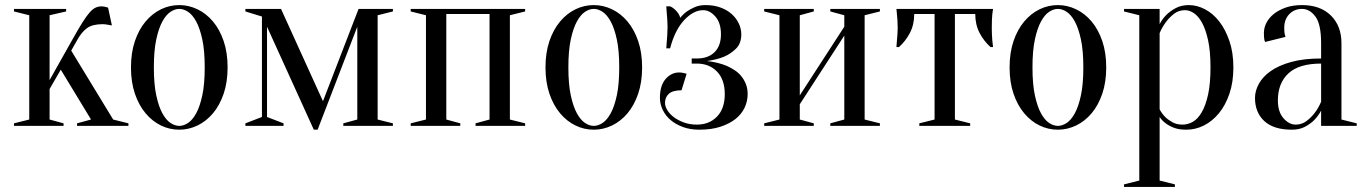

<svg xmlns="http://www.w3.org/2000/svg" viewBox="-20 -495 5380 755"><path d="M219 -221 175 -145V-25L230 -10V0H35V-10L95 -25V-435L35 -450V-460H240V-450L175 -435V-180L265 -340Q288 -381 304 -406.5Q320 -432 332.5 -446Q345 -460 356 -465Q367 -470 380 -470Q385 -470 390 -469Q395 -468 398 -467Q402 -466 405 -465L420 -395Q414 -396 408 -397Q403 -398 396.5 -399Q390 -400 385 -400Q344 -400 323 -385Q302 -370 285 -340L260 -296L425 -25L485 -10V0H283V-10L338 -25Z M685 -460Q668 -460 650.5 -448.5Q633 -437 618.5 -410.5Q604 -384 594.5 -340Q585 -296 585 -230Q585 -164 594.5 -120Q604 -76 618.5 -49.5Q633 -23 650.5 -11.5Q668 0 685 0Q702 0 719.5 -11.5Q737 -23 751.5 -49.5Q766 -76 775.5 -120Q785 -164 785 -230Q785 -296 775.5 -340Q766 -384 751.5 -410.5Q737 -437 719.5 -448.5Q702 -460 685 -460ZM685 -475Q722 -475 756.5 -458.5Q791 -442 817.5 -410.5Q844 -379 859.5 -333.5Q875 -288 875 -230Q875 -172 859.5 -126.5Q844 -81 817.5 -49.5Q791 -18 756.5 -1.5Q722 15 685 15Q647 15 613 -1.5Q579 -18 552.5 -49.5Q526 -81 510.5 -126.5Q495 -172 495 -230Q495 -288 510.5 -333.5Q526 -379 552.5 -410.5Q579 -442 613 -458.5Q647 -475 685 -475Z M945 -460H1085L1250 -97L1390 -460H1525V-450L1465 -435V-25L1525 -10V0H1330V-10L1385 -25V-390L1229 15H1214L1030 -390V-35L1095 -10V0H945V-10L1010 -35V-430L945 -450Z M1595 -460H2045V-450L1985 -435V-25L2045 -10V0H1850V-10L1905 -25V-440H1735V-25L1790 -10V0H1595V-10L1655 -25V-435L1595 -450Z M2315 -460Q2298 -460 2280.5 -448.5Q2263 -437 2248.5 -410.5Q2234 -384 2224.5 -340Q2215 -296 2215 -230Q2215 -164 2224.5 -120Q2234 -76 2248.5 -49.5Q2263 -23 2280.5 -11.5Q2298 0 2315 0Q2332 0 2349.5 -11.5Q2367 -23 2381.5 -49.5Q2396 -76 2405.5 -120Q2415 -164 2415 -230Q2415 -296 2405.5 -340Q2396 -384 2381.5 -410.5Q2367 -437 2349.5 -448.5Q2332 -460 2315 -460ZM2315 -475Q2352 -475 2386.5 -458.5Q2421 -442 2447.5 -410.5Q2474 -379 2489.5 -333.5Q2505 -288 2505 -230Q2505 -172 2489.5 -126.5Q2474 -81 2447.5 -49.5Q2421 -18 2386.5 -1.5Q2352 15 2315 15Q2277 15 2243 -1.5Q2209 -18 2182.5 -49.5Q2156 -81 2140.5 -126.5Q2125 -172 2125 -230Q2125 -288 2140.5 -333.5Q2156 -379 2182.5 -410.5Q2209 -442 2243 -458.5Q2277 -475 2315 -475Z M2720 -5Q2769 -5 2799.5 -36.5Q2830 -68 2830 -125Q2830 -182 2799.5 -213.5Q2769 -245 2720 -245H2700V-265H2720Q2765 -265 2790 -290Q2815 -315 2815 -360Q2815 -405 2793 -430Q2771 -455 2745 -455Q2707 -455 2670.5 -416Q2634 -377 2615 -305H2600Q2601 -318 2602 -332Q2603 -344 2604 -359.5Q2605 -375 2605 -390Q2605 -403 2604 -417Q2603 -431 2602 -443Q2601 -457 2600 -470H2615Q2626 -466 2638.5 -453Q2651 -440 2655 -425Q2666 -439 2681 -450Q2694 -459 2712 -467Q2730 -475 2755 -475Q2787 -475 2813 -465.5Q2839 -456 2857 -440Q2875 -424 2885 -403Q2895 -382 2895 -360Q2895 -324 2874 -303.5Q2853 -283 2827 -272Q2797 -260 2760 -255Q2805 -250 2840 -235Q2855 -228 2869.5 -218.5Q2884 -209 2895 -195.5Q2906 -182 2913 -164.5Q2920 -147 2920 -125Q2920 -97 2908 -71.5Q2896 -46 2872 -27Q2848 -8 2812.5 3.5Q2777 15 2730 15Q2694 15 2665.5 4.5Q2637 -6 2617 -23Q2597 -40 2586 -63Q2575 -86 2575 -110Q2575 -159 2597.5 -184.5Q2620 -210 2650 -210Q2658 -210 2663 -209Q2668 -208 2672 -207Q2676 -206 2680 -205L2660 -140Q2626 -140 2610.5 -126.5Q2595 -113 2595 -90Q2595 -77 2604 -62Q2613 -47 2629.5 -34.5Q2646 -22 2669 -13.5Q2692 -5 2720 -5Z M3245 -450V-460H3440V-450L3380 -435V-25L3440 -10V0H3245V-10L3300 -25V-355L3125 -85V-25L3180 -10V0H2985V-10L3045 -25V-435L2985 -450V-460H3180V-450L3125 -435V-120L3300 -390V-435Z M3885 -460Q3883 -450 3882 -439Q3881 -429 3880.5 -415.5Q3880 -402 3880 -385Q3880 -374 3880.5 -360.5Q3881 -347 3882 -336Q3883 -323 3885 -310H3875Q3849 -333 3832 -365.5Q3815 -398 3815 -440H3735V-25L3795 -10V0H3595V-10L3655 -25V-440H3575Q3575 -398 3558 -365.5Q3541 -333 3515 -310H3505Q3506 -323 3507 -336Q3508 -347 3509 -360.5Q3510 -374 3510 -385Q3510 -402 3509 -415.5Q3508 -429 3507 -439Q3506 -450 3505 -460H3885Z M4140 -460Q4123 -460 4105.5 -448.5Q4088 -437 4073.5 -410.5Q4059 -384 4049.5 -340Q4040 -296 4040 -230Q4040 -164 4049.5 -120Q4059 -76 4073.5 -49.5Q4088 -23 4105.5 -11.5Q4123 0 4140 0Q4157 0 4174.5 -11.5Q4192 -23 4206.5 -49.5Q4221 -76 4230.5 -120Q4240 -164 4240 -230Q4240 -296 4230.5 -340Q4221 -384 4206.5 -410.5Q4192 -437 4174.5 -448.5Q4157 -460 4140 -460ZM4140 -475Q4177 -475 4211.5 -458.5Q4246 -442 4272.5 -410.5Q4299 -379 4314.5 -333.5Q4330 -288 4330 -230Q4330 -172 4314.5 -126.5Q4299 -81 4272.5 -49.5Q4246 -18 4211.5 -1.5Q4177 15 4140 15Q4102 15 4068 -1.5Q4034 -18 4007.5 -49.5Q3981 -81 3965.5 -126.5Q3950 -172 3950 -230Q3950 -288 3965.5 -333.5Q3981 -379 4007.5 -410.5Q4034 -442 4068 -458.5Q4102 -475 4140 -475Z M4460 -435 4400 -450V-460H4540V-400Q4550 -420 4567 -437Q4581 -451 4603 -463Q4625 -475 4655 -475Q4687 -475 4718.5 -458.5Q4750 -442 4774.5 -410.5Q4799 -379 4814.5 -333.5Q4830 -288 4830 -230Q4830 -172 4814.5 -126.5Q4799 -81 4773 -49.5Q4747 -18 4714 -1.5Q4681 15 4645 15Q4616 15 4596.5 7.5Q4577 0 4564 -10Q4549 -21 4540 -35V215L4600 230V240H4400V230L4460 215ZM4630 -5Q4651 -5 4670.5 -16Q4690 -27 4705.5 -53.5Q4721 -80 4730.5 -123Q4740 -166 4740 -230Q4740 -294 4730.5 -337Q4721 -380 4706.5 -406Q4692 -432 4674.5 -443.5Q4657 -455 4640 -455Q4615 -455 4597 -441Q4579 -427 4566 -410Q4551 -390 4540 -365V-65Q4549 -48 4562 -35Q4573 -24 4590 -14.5Q4607 -5 4630 -5Z M5175 -245Q5088 -245 5046.5 -206.5Q5005 -168 5005 -100Q5005 -55 5027 -30Q5049 -5 5075 -5Q5099 -5 5117.5 -19Q5136 -33 5149 -50Q5164 -69 5175 -95ZM5100 -460Q5070 -460 5050 -439.5Q5030 -419 5030 -385Q5030 -377 5030.5 -371Q5031 -365 5032 -360Q5033 -355 5035 -350L4955 -330Q4953 -333 4952 -338Q4951 -343 4950.5 -349Q4950 -355 4950 -365Q4950 -386 4960 -405.5Q4970 -425 4989.5 -440.5Q5009 -456 5036.5 -465.5Q5064 -475 5100 -475Q5172 -475 5213.5 -434Q5255 -393 5255 -325V-25L5315 -10V0H5175V-60Q5164 -39 5147 -22Q5133 -8 5111.5 3.5Q5090 15 5060 15Q4988 15 4951.5 -19Q4915 -53 4915 -110Q4915 -138 4930.5 -166Q4946 -194 4977.5 -216Q5009 -238 5058 -251.5Q5107 -265 5175 -265V-325Q5175 -400 5152.5 -430Q5130 -460 5100 -460Z"/></svg>

Font: Oranienbaum
Style: Regular
Weight: 400
Designer: Oleg Pospelov and Jovanny Lemonad
Foundry: Oleg Pospelov and jovanny Lemonad
Version: Version 1.001; ttfautohint (v0.91) -l 8 -r 50 -G 200 -x 0 -w